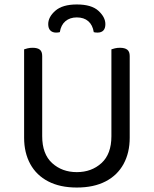

<svg xmlns="http://www.w3.org/2000/svg" viewBox="-20 -827 689 860"><path d="M324 13Q249 13 196 -14.5Q143 -42 115.5 -92.5Q88 -143 88 -210V-292H169V-217Q169 -137 213.5 -96.5Q258 -56 324 -56Q390 -56 434.5 -96.5Q479 -137 479 -217V-292H561V-210Q561 -143 533.5 -92.5Q506 -42 453 -14.5Q400 13 324 13ZM169 -251H88V-606Q93 -608 103.5 -610.5Q114 -613 126 -613Q148 -613 158.5 -604.5Q169 -596 169 -576ZM561 -251H479V-606Q484 -608 494.5 -610.5Q505 -613 517 -613Q539 -613 550 -604.5Q561 -596 561 -576ZM324 -749Q293 -749 273 -732Q253 -715 248 -683Q244 -682 240 -681.5Q236 -681 231 -681Q215 -681 205.5 -690.5Q196 -700 196 -719Q196 -751 228 -779Q260 -807 324 -807Q390 -807 421 -778.5Q452 -750 452 -719Q452 -700 443 -690.5Q434 -681 417 -681Q412 -681 407.5 -681.5Q403 -682 400 -683Q395 -715 375.5 -732Q356 -749 324 -749Z"/></svg>

Font: Baloo Bhaina 2
Style: Regular
Weight: 400
Designer: Yesha Goshar, Manish Minz, Shuchita Grover and Ek Type
Foundry: Ek Type
Version: Version 1.700